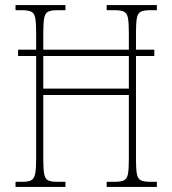

<svg xmlns="http://www.w3.org/2000/svg" viewBox="-20 -734 676 754"><path d="M41 0V-20H67Q91 -20 102.5 -26Q114 -32 118 -51Q122 -70 122 -108V-514H51V-539H122V-606Q122 -644 118.5 -663Q115 -682 103 -688Q91 -694 65 -694H41V-714H237V-694H205Q181 -694 169 -688Q157 -682 153.5 -663Q150 -644 150 -606V-539H486V-606Q486 -644 482.5 -663Q479 -682 467 -688Q455 -694 430 -694H399V-714H596V-694H570Q545 -694 533 -688Q521 -682 517.5 -663Q514 -644 514 -606V-539H586V-514H514V-108Q514 -70 517.5 -51Q521 -32 533 -26Q545 -20 570 -20H596V0H399V-20H430Q455 -20 467 -26Q479 -32 482.5 -51Q486 -70 486 -108V-361H150V-108Q150 -70 153.5 -51Q157 -32 168.5 -26Q180 -20 205 -20H237V0ZM150 -386H486V-514H150Z"/></svg>

Font: Noto Serif Armenian Condensed Thin
Style: Regular
Weight: 100
Width: 3
Designer: Monotype Design Team
Foundry: Monotype Imaging Inc.
Version: Version 2.008; ttfautohint (v1.8.4.7-5d5b)